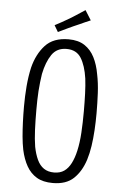

<svg xmlns="http://www.w3.org/2000/svg" viewBox="-58 -897 604 943"><g transform="rotate(5 244.0 -426.0)"><path d="M238 4Q190 4 159 -14.5Q128 -33 109 -66.5Q90 -100 80 -146Q74 -176 71 -209.5Q68 -243 66.5 -280.5Q65 -318 65 -358Q65 -383 66 -408Q67 -433 69 -457.5Q71 -482 74.5 -505.5Q78 -529 83 -551Q100 -619 140 -662.5Q180 -706 255 -706Q303 -706 334 -685.5Q365 -665 383 -629.5Q401 -594 409 -548Q418 -505 420.5 -455.5Q423 -406 423 -356Q423 -313 420.5 -272Q418 -231 412.5 -194Q407 -157 397 -125Q378 -66 341 -31Q304 4 238 4ZM240 -48Q270 -48 290 -62Q310 -76 323.5 -102.5Q337 -129 345 -165Q354 -205 357 -254.5Q360 -304 360 -361Q360 -407 358.5 -447.5Q357 -488 353 -521Q344 -584 321 -621Q298 -658 249 -658Q201 -658 176 -621Q151 -584 139 -525Q136 -505 133.5 -483.5Q131 -462 129.5 -439.5Q128 -417 127.5 -393.5Q127 -370 127 -346Q127 -294 129 -248.5Q131 -203 137 -166Q144 -130 156.5 -103Q169 -76 189.5 -62Q210 -48 240 -48ZM199 -737 180 -769Q196 -777 214.5 -787.5Q233 -798 252 -809Q265 -817 277.5 -825Q290 -833 302 -841Q314 -849 325 -856L355 -808Q342 -803 328 -796.5Q314 -790 300.5 -784Q287 -778 273 -772Q260 -766 247 -760Q234 -754 222 -748Q210 -742 199 -737Z"/></g></svg>

Font: Truculenta Light
Style: Regular
Weight: 300
Version: Version 1.002